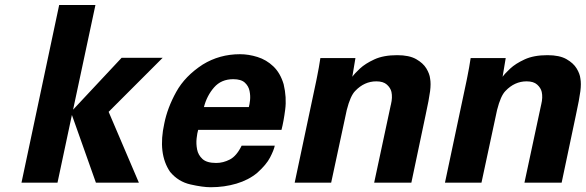

<svg xmlns="http://www.w3.org/2000/svg" viewBox="-20 -743 2383 781"><path d="M67.4 0 220.7 -722.7H368.2L277.3 -296.9L474.6 -507.8H641.6L421.9 -288.1L544.9 0H370.1L272.5 -275.4L213.9 0Z M1125 -214.8H786.1Q782.2 -202.1 779.8 -180.2Q777.3 -158.2 781.7 -135.3Q786.1 -112.3 803.7 -96.2Q821.3 -80.1 859.4 -80.1Q887.7 -80.1 915 -94.2Q942.4 -108.4 962.9 -150.4H1097.7Q1093.8 -131.8 1078.6 -102.5Q1063.5 -73.2 1026.4 -40Q991.2 -10.7 941.9 3.9Q892.6 18.6 836.9 18.6Q804.7 18.6 754.9 7.3Q705.1 -3.9 671.9 -43.9Q621.1 -118.2 648.4 -241.2Q661.1 -304.7 696.8 -369.1Q732.4 -433.6 804.7 -480.5Q873 -522.5 956.1 -522.5Q991.2 -522.5 1027.3 -511.2Q1063.5 -500 1091.8 -473.1Q1120.1 -446.3 1133.8 -400.4Q1146.5 -346.7 1140.1 -297.4Q1133.8 -248 1125 -214.8ZM809.6 -307.6H992.2Q995.1 -317.4 997.1 -335.4Q999 -353.5 995.1 -373Q991.2 -392.6 976.1 -406.7Q960.9 -420.9 928.7 -420.9Q879.9 -420.9 850.6 -387.2Q821.3 -353.5 809.6 -307.6Z M1178.7 0 1266.6 -415Q1266.6 -417 1270 -432.1Q1273.4 -447.3 1276.9 -468.3Q1280.3 -489.3 1283.2 -506.8H1425.8L1413.1 -430.7Q1421.9 -443.4 1443.8 -463.9Q1465.8 -484.4 1502.9 -501.5Q1540 -518.6 1595.7 -518.6Q1644.5 -518.6 1672.9 -502.4Q1701.2 -486.3 1714.4 -464.4Q1727.5 -442.4 1729.5 -423.8Q1733.4 -403.3 1729.5 -372.1Q1725.6 -340.8 1710.9 -273.4L1653.3 0H1502L1569.3 -314.5Q1569.3 -316.4 1570.3 -318.4Q1577.1 -346.7 1572.3 -369.1Q1568.4 -385.7 1553.7 -398.9Q1539.1 -412.1 1510.7 -412.1Q1461.9 -412.1 1424.8 -373Q1405.3 -353.5 1390.6 -295.9L1327.1 0Z M1790 0 1877.9 -415Q1877.9 -417 1881.3 -432.1Q1884.8 -447.3 1888.2 -468.3Q1891.6 -489.3 1894.5 -506.8H2037.1L2024.4 -430.7Q2033.2 -443.4 2055.2 -463.9Q2077.1 -484.4 2114.3 -501.5Q2151.4 -518.6 2207 -518.6Q2255.9 -518.6 2284.2 -502.4Q2312.5 -486.3 2325.7 -464.4Q2338.9 -442.4 2340.8 -423.8Q2344.7 -403.3 2340.8 -372.1Q2336.9 -340.8 2322.3 -273.4L2264.6 0H2113.3L2180.7 -314.5Q2180.7 -316.4 2181.6 -318.4Q2188.5 -346.7 2183.6 -369.1Q2179.7 -385.7 2165 -398.9Q2150.4 -412.1 2122.1 -412.1Q2073.2 -412.1 2036.1 -373Q2016.6 -353.5 2002 -295.9L1938.5 0Z"/></svg>

Font: FreeUniversal
Style: BoldItalic
Weight: 700
Italic angle: -11°
Version: Version 1.001 March 22, 2017